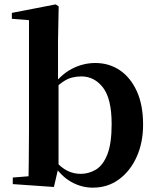

<svg xmlns="http://www.w3.org/2000/svg" viewBox="-20 -839 712 875"><path d="M38.2 0V-29.9L110.1 -35.7Q111.1 -65.2 111.1 -100.6Q111.1 -136.1 111.6 -171.6Q112.1 -207 112.1 -234.8V-747.1L34 -753.3V-780.3L233.6 -819L247.4 -810L244.4 -650.9V-464.7L246.8 -454.7V-79.1V-77.4L225.7 13.1ZM403 16.2Q351.7 16.2 305.6 -9.5Q259.4 -35.1 223.3 -89.4H212.3L230.6 -106.4Q260.2 -73.6 288.3 -60.1Q316.3 -46.7 347.6 -46.7Q385.1 -46.7 417.3 -66.2Q449.6 -85.7 469.2 -135.2Q488.8 -184.8 488.8 -273.3Q488.8 -388.7 449.6 -439.7Q410.4 -490.8 350.4 -490.8Q329.8 -490.8 308.6 -485.7Q287.4 -480.6 263.7 -464.1Q239.9 -447.6 209.1 -413.5L196.2 -442.5H215.7Q257.4 -499.3 308.1 -525.6Q358.9 -551.9 414.4 -551.9Q476.9 -551.9 525.8 -519.1Q574.7 -486.2 603.4 -423.5Q632.1 -360.9 632.1 -270.9Q632.1 -189.2 602.9 -124.3Q573.7 -59.4 522.3 -21.6Q470.9 16.2 403 16.2Z"/></svg>

Font: Noto Serif KR ExtraLight
Style: Regular
Weight: 200
Designer: Ryoko NISHIZUKA 西塚涼子 (kana & ideographs); Frank Grießhammer (Latin, Greek & Cyrillic); Wenlong ZHANG 张文龙 (bopomofo); San
Foundry: Adobe
Version: Version 2.002-H1;hotconv 1.1.0;makeotfexe 2.6.0